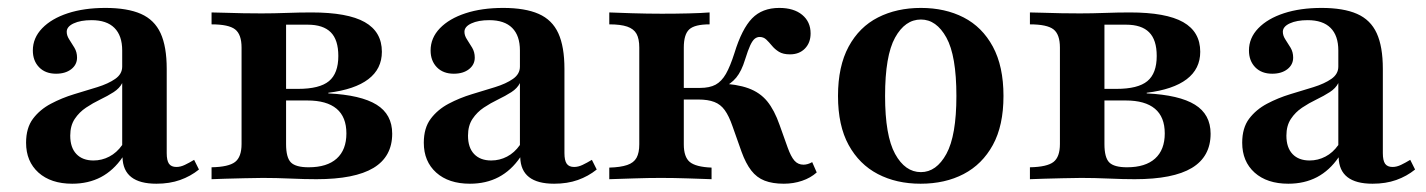

<svg xmlns="http://www.w3.org/2000/svg" viewBox="-20 -448 3564 480"><path d="M160.5 11.3Q107.3 11.3 76.2 -16.5Q45.2 -44.4 45.2 -91.1Q45.2 -128.2 62.5 -151.2Q79.8 -174.2 107.3 -188.7Q134.7 -203.2 165.3 -212.5Q196 -221.8 223.4 -230.2Q250.8 -238.7 268.1 -250.8Q285.5 -262.9 285.5 -281.5V-321.8Q285.5 -358.9 266.1 -378.2Q246.8 -397.6 208.9 -397.6Q181.5 -397.6 164.1 -389.5Q146.8 -381.5 146.8 -368.5Q146.8 -358.9 153.2 -349.2Q159.7 -339.5 166.1 -328.6Q172.6 -317.7 172.6 -304Q172.6 -286.3 158.1 -275Q143.5 -263.7 120.2 -263.7Q93.5 -263.7 77.8 -279.8Q62.1 -296 62.1 -321.8Q62.1 -353.2 85.5 -377.4Q108.9 -401.6 149.6 -414.9Q190.3 -428.2 243.5 -428.2Q298.4 -428.2 332.3 -413.3Q366.1 -398.4 381.5 -364.9Q396.8 -331.5 396.8 -275.8V-65.3Q396.8 -46.8 402.4 -38.7Q408.1 -30.6 421 -30.6Q431.5 -30.6 442.3 -35.9Q453.2 -41.1 465.3 -48.4L477.4 -24.2Q456.5 -7.3 430.2 2Q404 11.3 371 11.3Q287.9 11.3 286.3 -54.8Q263.7 -21.8 232.3 -5.2Q200.8 11.3 160.5 11.3ZM213.7 -46.8Q234.7 -46.8 253.2 -56.5Q271.8 -66.1 285.5 -85.5V-240.3Q279 -227.4 264.1 -217.7Q249.2 -208.1 230.6 -199.2Q212.1 -190.3 195.2 -179Q178.2 -167.7 166.9 -150.8Q155.6 -133.9 155.6 -108.9Q155.6 -79 171 -62.9Q186.3 -46.8 213.7 -46.8Z M508.9 0V-29.8Q551.6 -30.6 567.7 -43.1Q583.9 -55.6 583.9 -87.9V-329Q583.9 -362.1 567.7 -374.6Q551.6 -387.1 508.9 -387.1V-416.9Q521 -416.9 542.3 -416.1Q563.7 -415.3 587.9 -414.9Q612.1 -414.5 633.9 -414.5Q664.5 -414.5 696.4 -415.7Q728.2 -416.9 758.9 -416.9Q849.2 -416.9 891.9 -392.7Q934.7 -368.5 934.7 -318.5Q934.7 -275.8 900.8 -250Q866.9 -224.2 800.8 -216.1V-214.5Q882.3 -210.5 921.4 -186.3Q960.5 -162.1 960.5 -113.7Q960.5 -56.5 913.7 -28.2Q866.9 0 771 0Q741.9 0 706 -1.6Q670.2 -3.2 637.1 -3.2Q615.3 -3.2 590.3 -2.4Q565.3 -1.6 543.5 -1.2Q521.8 -0.8 508.9 0ZM751.6 -29.8Q797.6 -29.8 821.8 -51.6Q846 -73.4 846 -114.5Q846 -155.6 821.4 -176.2Q796.8 -196.8 748.4 -196.8H668.5V-225.8H725Q779 -225.8 802.4 -245.2Q825.8 -264.5 825.8 -308.1Q825.8 -348.4 806.9 -367.3Q787.9 -386.3 749.2 -386.3H690.3L695.2 -391.1V-87.9Q695.2 -54 707.3 -41.9Q719.4 -29.8 751.6 -29.8Z M1154.8 11.3Q1101.6 11.3 1070.6 -16.5Q1039.5 -44.4 1039.5 -91.1Q1039.5 -128.2 1056.9 -151.2Q1074.2 -174.2 1101.6 -188.7Q1129 -203.2 1159.7 -212.5Q1190.3 -221.8 1217.7 -230.2Q1245.2 -238.7 1262.5 -250.8Q1279.8 -262.9 1279.8 -281.5V-321.8Q1279.8 -358.9 1260.5 -378.2Q1241.1 -397.6 1203.2 -397.6Q1175.8 -397.6 1158.5 -389.5Q1141.1 -381.5 1141.1 -368.5Q1141.1 -358.9 1147.6 -349.2Q1154 -339.5 1160.5 -328.6Q1166.9 -317.7 1166.9 -304Q1166.9 -286.3 1152.4 -275Q1137.9 -263.7 1114.5 -263.7Q1087.9 -263.7 1072.2 -279.8Q1056.5 -296 1056.5 -321.8Q1056.5 -353.2 1079.8 -377.4Q1103.2 -401.6 1144 -414.9Q1184.7 -428.2 1237.9 -428.2Q1292.7 -428.2 1326.6 -413.3Q1360.5 -398.4 1375.8 -364.9Q1391.1 -331.5 1391.1 -275.8V-65.3Q1391.1 -46.8 1396.8 -38.7Q1402.4 -30.6 1415.3 -30.6Q1425.8 -30.6 1436.7 -35.9Q1447.6 -41.1 1459.7 -48.4L1471.8 -24.2Q1450.8 -7.3 1424.6 2Q1398.4 11.3 1365.3 11.3Q1282.3 11.3 1280.6 -54.8Q1258.1 -21.8 1226.6 -5.2Q1195.2 11.3 1154.8 11.3ZM1208.1 -46.8Q1229 -46.8 1247.6 -56.5Q1266.1 -66.1 1279.8 -85.5V-240.3Q1273.4 -227.4 1258.5 -217.7Q1243.5 -208.1 1225 -199.2Q1206.5 -190.3 1189.5 -179Q1172.6 -167.7 1161.3 -150.8Q1150 -133.9 1150 -108.9Q1150 -79 1165.3 -62.9Q1180.6 -46.8 1208.1 -46.8Z M1939.5 11.3Q1911.3 11.3 1891.5 3.6Q1871.8 -4 1858.1 -21.8Q1844.4 -39.5 1833.9 -68.5L1811.3 -132.3Q1802.4 -158.1 1791.9 -172.6Q1781.5 -187.1 1765.7 -193.1Q1750 -199.2 1725.8 -199.2H1679V-228.2H1729.8Q1754 -228.2 1769 -236.3Q1783.9 -244.4 1794.8 -263.3Q1805.6 -282.3 1816.1 -315.3Q1834.7 -375.8 1860.1 -402Q1885.5 -428.2 1928.2 -428.2Q1964.5 -428.2 1985.5 -410.9Q2006.5 -393.5 2006.5 -364.5Q2006.5 -341.1 1992.3 -326.6Q1978.2 -312.1 1954.8 -312.1Q1937.9 -312.1 1927.4 -318.5Q1916.9 -325 1909.7 -333.9Q1902.4 -342.7 1895.6 -349.2Q1888.7 -355.6 1879 -355.6Q1872.6 -355.6 1866.9 -351.2Q1861.3 -346.8 1855.6 -334.7Q1850 -322.6 1842.7 -299.2Q1833.9 -270.2 1820.6 -254Q1807.3 -237.9 1785.5 -228.2L1777.4 -239.5Q1821.8 -237.9 1850.8 -227.4Q1879.8 -216.9 1898 -194.8Q1916.1 -172.6 1929 -135.5L1949.2 -79Q1957.3 -56.5 1966.1 -46.4Q1975 -36.3 1988.7 -36.3Q1999.2 -36.3 2010.5 -42.7L2021.8 -16.9Q2006.5 -3.2 1985.1 4Q1963.7 11.3 1939.5 11.3ZM1503.2 0V-29Q1531.5 -29.8 1548 -35.5Q1564.5 -41.1 1571.4 -53.6Q1578.2 -66.1 1578.2 -87.1V-329Q1578.2 -350.8 1571.4 -363.3Q1564.5 -375.8 1548 -381.5Q1531.5 -387.1 1503.2 -387.1V-416.9Q1521.8 -416.1 1560.1 -414.9Q1598.4 -413.7 1634.7 -413.7Q1669.4 -413.7 1701.6 -414.5Q1733.9 -415.3 1754 -416.9V-387.1Q1716.9 -387.1 1703.2 -374.6Q1689.5 -362.1 1689.5 -329V-87.1Q1689.5 -55.6 1704.4 -43.1Q1719.4 -30.6 1758.9 -29V0Q1734.7 -0.8 1700 -2Q1665.3 -3.2 1632.3 -3.2Q1600 -3.2 1565.7 -2Q1531.5 -0.8 1503.2 0Z M2281.5 11.3Q2221 11.3 2174.6 -12.9Q2128.2 -37.1 2101.6 -85.5Q2075 -133.9 2075 -208.1Q2075 -282.3 2101.6 -331.5Q2128.2 -380.6 2175 -404.4Q2221.8 -428.2 2282.3 -428.2Q2342.7 -428.2 2389.1 -404.4Q2435.5 -380.6 2462.1 -331.5Q2488.7 -282.3 2488.7 -208.1Q2488.7 -133.9 2462.1 -85.5Q2435.5 -37.1 2389.1 -12.9Q2342.7 11.3 2281.5 11.3ZM2282.3 -17.7Q2321 -17.7 2346 -63.3Q2371 -108.9 2371 -208.1Q2371 -308.9 2346 -354Q2321 -399.2 2282.3 -399.2Q2242.7 -399.2 2217.7 -354Q2192.7 -308.9 2192.7 -208.1Q2192.7 -108.9 2217.7 -63.3Q2242.7 -17.7 2282.3 -17.7Z M2554.8 0V-29.8Q2597.6 -30.6 2613.7 -43.1Q2629.8 -55.6 2629.8 -87.9V-329Q2629.8 -362.1 2613.7 -374.6Q2597.6 -387.1 2554.8 -387.1V-416.9Q2566.9 -416.9 2588.3 -416.1Q2609.7 -415.3 2633.9 -414.9Q2658.1 -414.5 2679.8 -414.5Q2710.5 -414.5 2742.3 -415.7Q2774.2 -416.9 2804.8 -416.9Q2895.2 -416.9 2937.9 -392.7Q2980.6 -368.5 2980.6 -318.5Q2980.6 -275.8 2946.8 -250Q2912.9 -224.2 2846.8 -216.1V-214.5Q2928.2 -210.5 2967.3 -186.3Q3006.5 -162.1 3006.5 -113.7Q3006.5 -56.5 2959.7 -28.2Q2912.9 0 2816.9 0Q2787.9 0 2752 -1.6Q2716.1 -3.2 2683.1 -3.2Q2661.3 -3.2 2636.3 -2.4Q2611.3 -1.6 2589.5 -1.2Q2567.7 -0.8 2554.8 0ZM2797.6 -29.8Q2843.5 -29.8 2867.7 -51.6Q2891.9 -73.4 2891.9 -114.5Q2891.9 -155.6 2867.3 -176.2Q2842.7 -196.8 2794.4 -196.8H2714.5V-225.8H2771Q2825 -225.8 2848.4 -245.2Q2871.8 -264.5 2871.8 -308.1Q2871.8 -348.4 2852.8 -367.3Q2833.9 -386.3 2795.2 -386.3H2736.3L2741.1 -391.1V-87.9Q2741.1 -54 2753.2 -41.9Q2765.3 -29.8 2797.6 -29.8Z M3200.8 11.3Q3147.6 11.3 3116.5 -16.5Q3085.5 -44.4 3085.5 -91.1Q3085.5 -128.2 3102.8 -151.2Q3120.2 -174.2 3147.6 -188.7Q3175 -203.2 3205.6 -212.5Q3236.3 -221.8 3263.7 -230.2Q3291.1 -238.7 3308.5 -250.8Q3325.8 -262.9 3325.8 -281.5V-321.8Q3325.8 -358.9 3306.5 -378.2Q3287.1 -397.6 3249.2 -397.6Q3221.8 -397.6 3204.4 -389.5Q3187.1 -381.5 3187.1 -368.5Q3187.1 -358.9 3193.5 -349.2Q3200 -339.5 3206.5 -328.6Q3212.9 -317.7 3212.9 -304Q3212.9 -286.3 3198.4 -275Q3183.9 -263.7 3160.5 -263.7Q3133.9 -263.7 3118.1 -279.8Q3102.4 -296 3102.4 -321.8Q3102.4 -353.2 3125.8 -377.4Q3149.2 -401.6 3189.9 -414.9Q3230.6 -428.2 3283.9 -428.2Q3338.7 -428.2 3372.6 -413.3Q3406.5 -398.4 3421.8 -364.9Q3437.1 -331.5 3437.1 -275.8V-65.3Q3437.1 -46.8 3442.7 -38.7Q3448.4 -30.6 3461.3 -30.6Q3471.8 -30.6 3482.7 -35.9Q3493.5 -41.1 3505.6 -48.4L3517.7 -24.2Q3496.8 -7.3 3470.6 2Q3444.4 11.3 3411.3 11.3Q3328.2 11.3 3326.6 -54.8Q3304 -21.8 3272.6 -5.2Q3241.1 11.3 3200.8 11.3ZM3254 -46.8Q3275 -46.8 3293.5 -56.5Q3312.1 -66.1 3325.8 -85.5V-240.3Q3319.4 -227.4 3304.4 -217.7Q3289.5 -208.1 3271 -199.2Q3252.4 -190.3 3235.5 -179Q3218.5 -167.7 3207.3 -150.8Q3196 -133.9 3196 -108.9Q3196 -79 3211.3 -62.9Q3226.6 -46.8 3254 -46.8Z"/></svg>

Font: Playfair
Style: Bold
Weight: 700
Designer: Claus Eggers Sørensen
Foundry: Claus Eggers Sørensen
Version: Version 2.001;gftools[0.9.30]